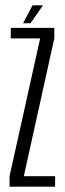

<svg xmlns="http://www.w3.org/2000/svg" viewBox="-20 -703 246 723"><path d="M16 0H187.5V-39.5H70.5V-43L184.5 -558.5V-598H20.5V-558.5H131V-557.5L16 -39.5ZM67 -615.5H95L142 -683H102.5Z"/></svg>

Font: Anybody ExtraCondensed Light
Style: Regular
Weight: 300
Width: 2
Version: Version 1.113;gftools[0.9.25]